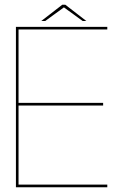

<svg xmlns="http://www.w3.org/2000/svg" viewBox="-20 -788 536 808"><path d="M47 0H431.5V-11H58V-344H414V-355H58V-664H431.5V-675H47ZM153.5 -699.5H170L249 -757L328 -699.5H343.5L255 -768H242Z"/></svg>

Font: Anybody UltraCondensed Thin Thin
Style: Regular
Weight: 250
Version: Version 1.111